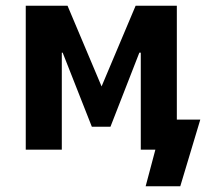

<svg xmlns="http://www.w3.org/2000/svg" viewBox="-20 -523 740 671"><path d="M489 128 523 0H472V-105H680L610 128ZM70 0V-503H216L335 -221L454 -503H598V0H472V-339H467L366 -80H301L199 -339H196V0Z"/></svg>

Font: Nunito Sans 7pt Condensed ExtraBold
Style: Regular
Weight: 800
Width: 3
Designer: Vernon Adams
Foundry: Vernon Adams
Version: Version 3.101;gftools[0.9.27]